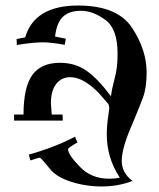

<svg xmlns="http://www.w3.org/2000/svg" viewBox="-20 -659 576 694"><path d="M260 -144Q226 -125 226 -120Q226 -100 268 -57Q309 -13 375 -13Q397 -13 413 -17Q366 -88 366 -173Q366 -207 372 -245L375 -268Q375 -277 371 -284L335 -325Q280 -380 234 -380Q202 -380 183 -355.5Q164 -331 164 -286L167 -245H206L207 -223H31V-245H65Q65 -343 96.5 -387.5Q128 -432 197 -432Q253 -432 294.5 -402Q336 -372 381 -311L385 -336Q389 -355 399 -395Q405 -426 405 -465Q405 -555 361 -587Q316 -620 273 -620Q230 -620 207.5 -598.5Q185 -577 179 -527L218 -519L214 -497Q165 -506 135 -506Q106 -506 57 -499L41 -496L40 -518L71 -524Q105 -639 262 -639Q404 -639 457 -559Q510 -479 510 -397Q510 -342 497 -307Q484 -272 461 -217Q420 -125 420 -78Q420 -34 459 -5Q407 15 348 15Q290 15 237 -2Q184 -19 161 -48Q136 -78 131 -83.5Q126 -89 122 -89Q120 -89 90 -79L84 -100Q182 -128 251 -165Z"/></svg>

Font: Pochaevsk Unicode
Style: Normal
Weight: 400
Version: Version 1.1